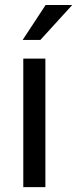

<svg xmlns="http://www.w3.org/2000/svg" viewBox="-20 -769 317 789"><path d="M166.5 0H75.7V-528.3H166.5ZM167.5 -748.5H276.9L146 -605H73.2Z"/></svg>

Font: RobotoDraft
Style: Regular
Weight: 400
Designer: Google
Foundry: Google
Version: Version 2.000988-w1; 2014